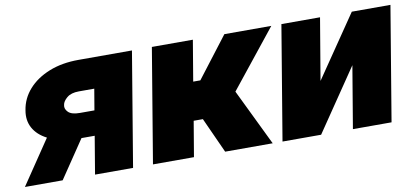

<svg xmlns="http://www.w3.org/2000/svg" viewBox="-73 -724 1961 904"><g transform="rotate(-10 907.0 -272.5)"><path d="M318.2 0 348.4 -180.4H285.2L163.4 0H-17L125.4 -210.9Q80.3 -234 60 -271.1Q39.8 -308.2 48.3 -355.1Q56.8 -410.5 95 -453.5Q133.2 -496.4 194.8 -521Q256.4 -545.5 335.2 -545.5H590.9L500 0ZM367.9 -298.3 384.9 -399.1H311.1Q273.8 -399.1 253.7 -382.1Q233.7 -365.1 231.5 -348Q227.3 -329.9 243.1 -314.1Q258.9 -298.3 298.3 -298.3Z M595.2 0 686.1 -545.5H882.1L849.4 -350.9H883.5L1032.7 -545.5H1257.1L1036.9 -269.9L1167.6 0H940.3L863.6 -169H819.6L791.2 0Z M1440.3 -250 1642 -545.5H1826.7L1735.8 0H1551.1L1600.9 -296.9L1399.1 0H1214.5L1305.4 -545.5H1490.1Z"/></g></svg>

Font: Inter UI Black
Style: Italic
Weight: 900
Italic angle: -9.39999°
Designer: Rasmus Andersson
Foundry: rsms
Version: 3.2;8d6f07862